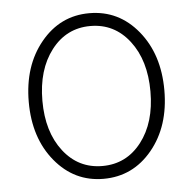

<svg xmlns="http://www.w3.org/2000/svg" viewBox="-47 -644 705 701"><g transform="rotate(-5 305.5 -293.5)"><path d="M305 10Q198 10 127.5 -75.5Q57 -161 57 -293Q57 -425 127.5 -511Q198 -597 305 -597Q413 -597 483.5 -511Q554 -425 554 -293Q554 -161 483.5 -75.5Q413 10 305 10ZM448 -108Q503 -179 503 -293Q503 -407 448 -478.5Q393 -550 305 -550Q217 -550 162 -478.5Q107 -407 107 -293Q107 -179 162 -108Q217 -37 305 -37Q393 -37 448 -108Z"/></g></svg>

Font: Raleway
Style: Light
Weight: 300
Designer: Matt McInerney, Pablo Impallari, Rodrigo Fuenzalida
Foundry: Matt McInerney, Pablo Impallari, Rodrigo Fuenzalida
Version: Version 3.000